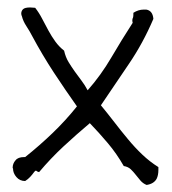

<svg xmlns="http://www.w3.org/2000/svg" viewBox="-20 -577 469 525"><path d="M413.1 -120.1V-112.3Q413.1 -97.7 408.2 -87.9Q400.4 -74.2 380.9 -71.3Q371.1 -75.2 364.3 -83Q357.4 -90.8 351.1 -99.1Q344.7 -107.4 337.4 -114.3Q330.1 -121.1 318.4 -123Q298.8 -157.2 274.9 -185.5Q251 -213.9 225.6 -240.2Q188.5 -209 153.3 -176.3Q118.2 -143.6 86.9 -106.4Q82 -107.4 80.1 -109.4Q79.1 -110.4 78.1 -110.4Q76.2 -110.4 73.2 -106.4Q68.4 -99.6 62.5 -93.3Q56.6 -86.9 48.8 -82Q34.2 -82 24.9 -92.8Q15.6 -103.5 15.6 -116.2Q14.6 -117.2 14.6 -118.2Q14.6 -129.9 22.5 -138.7Q29.3 -147.5 45.9 -147.5H48.8Q87.9 -178.7 123.5 -212.9Q159.2 -247.1 190.4 -286.1Q159.2 -330.1 127.4 -378.4Q95.7 -426.8 67.4 -479.5Q61.5 -491.2 52.2 -505.4Q43 -519.5 40 -532.2Q38.1 -536.1 38.1 -540Q38.1 -546.9 43 -551.8Q47.9 -556.6 62.5 -556.6Q68.4 -556.6 76.2 -555.7Q86.9 -542 95.2 -525.9Q103.5 -509.8 112.3 -493.7Q121.1 -477.5 131.3 -463.4Q141.6 -449.2 155.3 -438.5Q159.2 -420.9 167.5 -407.2Q175.8 -393.6 184.6 -381.3Q193.4 -369.1 202.6 -356.9Q211.9 -344.7 219.7 -330.1Q255.9 -371.1 284.2 -419.4Q312.5 -467.8 342.8 -514.6Q341.8 -518.6 341.8 -521.5Q341.8 -525.4 343.8 -529.3Q344.7 -532.2 344.7 -538.1V-542Q358.4 -550.8 373 -550.8H379.9Q397.5 -547.9 399.4 -525.4Q371.1 -459 332.5 -402.3Q293.9 -345.7 255.9 -289.1Q274.4 -266.6 292.5 -243.2Q310.5 -219.7 329.6 -196.8Q348.6 -173.8 369.1 -154.3Q389.6 -134.8 413.1 -120.1Z"/></svg>

Font: Crafty Girls
Style: Regular
Weight: 400
Designer: Crystal Kluge
Foundry: Font Diner, Inc DBA Tart Workshop
Version: Version 1.000